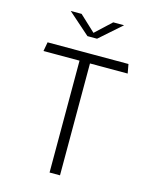

<svg xmlns="http://www.w3.org/2000/svg" viewBox="-136 -1031 892 1119"><g transform="rotate(15 310.0 -471.0)"><path d="M273.5 0V-730H336.5V0ZM66 -730H554L564 -675H56ZM281 -825H339L471 -941.5H405.5L310 -852.5L214.5 -941.5H149Z"/></g></svg>

Font: Monaspace Argon Var
Style: Regular
Weight: 400
Designer: Riley Cran and the Lettermatic Team
Version: Version 1.000 (Monaspace Argon Var)